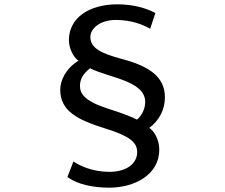

<svg xmlns="http://www.w3.org/2000/svg" viewBox="-20 -797 1040 886"><path d="M673 -664 697 -737C655 -759 597 -777 522 -777C386 -777 298 -711 298 -612C298 -577 316 -535 342 -517C283 -480 258 -426 258 -383C258 -285 337 -244 466 -204C578 -169 613 -141 613 -95C613 -42 564 -4 484 -4C409 -4 349 -31 319 -52L291 20C338 54 409 69 484 69C603 69 715 8 715 -106C715 -154 691 -192 669 -207C712 -239 741 -288 741 -348C741 -446 663 -493 542 -525C454 -549 397 -572 397 -626C397 -666 442 -705 515 -705C586 -705 641 -683 673 -664ZM396 -482C478 -439 650 -425 650 -327C650 -295 635 -264 612 -245C592 -256 547 -274 474 -297C370 -331 349 -365 349 -401C349 -432 365 -459 396 -482Z"/></svg>

Font: Bithumb Trading Sans Medium
Style: Regular
Weight: 500
Designer: Ham Hyungwon
Foundry: Bithumb
Version: Version 1.200;FEAKit 1.0